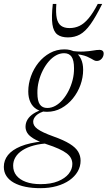

<svg xmlns="http://www.w3.org/2000/svg" viewBox="-92 -697 548 978"><path d="M401 -386.5Q393.5 -386.5 387 -390Q380.5 -393.5 372 -398.5Q363.5 -403.5 351.2 -408.8Q339 -414 320.2 -417.8Q301.5 -421.5 273.5 -422L258.5 -439Q305 -433 334.2 -434.5Q363.5 -436 382.2 -439.5Q401 -443 416 -443Q425 -443 430.5 -438.2Q436 -433.5 436 -424Q436 -416.5 433.2 -409.8Q430.5 -403 425.8 -397.8Q421 -392.5 414.8 -389.5Q408.5 -386.5 401 -386.5ZM149 -147Q170 -147 190 -158Q210 -169 227.2 -189Q244.5 -209 257.5 -234.8Q270.5 -260.5 278 -290Q285.5 -319.5 285 -350Q285 -390 272.5 -408Q260 -426 234.5 -426Q213.5 -426 193.5 -415Q173.5 -404 156.2 -384Q139 -364 126 -338.2Q113 -312.5 105.5 -283Q98 -253.5 98.5 -223Q98.5 -183 111 -165Q123.5 -147 149 -147ZM236 -445.5Q268 -445.5 289 -432.5Q310 -419.5 320.8 -396.2Q331.5 -373 331.5 -341.5Q331.5 -302.5 317.8 -264.2Q304 -226 279 -195.2Q254 -164.5 220.5 -146Q187 -127.5 147.5 -127.5Q116 -127.5 94.8 -140.5Q73.5 -153.5 62.8 -176.8Q52 -200 52 -231Q52 -270.5 65.8 -308.8Q79.5 -347 104.2 -377.8Q129 -408.5 162.5 -427Q196 -445.5 236 -445.5ZM113 261.5Q71.5 261.5 37.5 254.5Q3.5 247.5 -21.2 233.8Q-46 220 -59.2 199.8Q-72.5 179.5 -72.5 153Q-72.5 119.5 -51.5 93Q-30.5 66.5 13.8 48.2Q58 30 127 23L160 23.5V33Q115 34.5 80.8 43.8Q46.5 53 22.8 68.2Q-1 83.5 -13 103.5Q-25 123.5 -25 147Q-25 176.5 -8.2 197.2Q8.5 218 39.8 229.5Q71 241 114.5 241Q167.5 241 203.5 226.2Q239.5 211.5 258 188.2Q276.5 165 276.5 138.5Q276.5 123 269.8 109.5Q263 96 247.8 84.2Q232.5 72.5 206.8 60.8Q181 49 143.5 37Q100 22 77.2 7.8Q54.5 -6.5 46.2 -21.2Q38 -36 38 -51Q38 -71.5 48.5 -88.5Q59 -105.5 79.5 -118.8Q100 -132 129.5 -140.5L142.5 -133Q108 -124 92.5 -108.8Q77 -93.5 77 -77Q77 -67 82 -58Q87 -49 98.8 -40.2Q110.5 -31.5 130.8 -22Q151 -12.5 181.5 -1.5Q233.5 17 263.5 35.8Q293.5 54.5 306 75.5Q318.5 96.5 318.5 121.5Q318.5 151 303.8 176.5Q289 202 262 221Q235 240 197.2 250.8Q159.5 261.5 113 261.5ZM262 -554Q289.5 -554 313 -565.2Q336.5 -576.5 359.2 -603.5Q382 -630.5 406 -677H428.5Q395 -609.5 368.5 -572.8Q342 -536 315 -521.2Q288 -506.5 254 -506.5Q220 -506.5 200.2 -521.2Q180.5 -536 175 -572.8Q169.5 -609.5 177 -677H195Q191.5 -631 197.2 -604.2Q203 -577.5 219 -565.8Q235 -554 262 -554Z"/></svg>

Font: Newsreader 24pt Light
Style: Italic
Weight: 300
Italic angle: -17°
Designer: Hugues Gentile
Foundry: Production Type
Version: Version 1.003